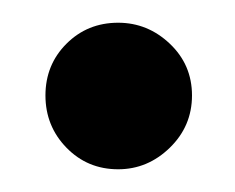

<svg xmlns="http://www.w3.org/2000/svg" viewBox="-20 -136 207 169"><path d="M84 13Q57 13 38.5 -6Q20 -25 20 -52Q20 -79 38.5 -97.5Q57 -116 84 -116Q110 -116 129.5 -97.5Q149 -79 149 -52Q149 -25 129.5 -6Q110 13 84 13Z"/></svg>

Font: LXGW 975 Gothic SC
Style: Regular
Weight: 400
Version: Version 2.01;February 25, 2021